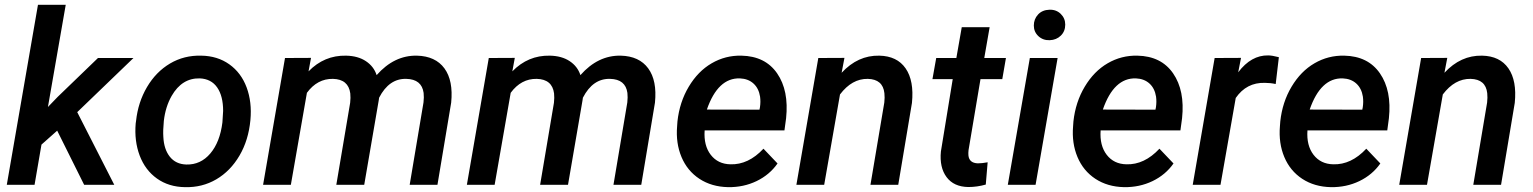

<svg xmlns="http://www.w3.org/2000/svg" viewBox="-20 -770 6388 800"><path d="M218.3 -225.6 152.8 -167.5 124 0H8.3L138.2 -750H253.9L179.7 -324.2L220.2 -366.2L388.2 -528.3H536.1L301.8 -302.7L456.1 0H330.6Z M546.9 -266.1Q555.2 -343.8 592.5 -407.2Q629.9 -470.7 688.5 -505.4Q747.1 -540 818.4 -538.1Q886.2 -537.1 935.5 -502Q984.9 -466.8 1007.6 -405.8Q1030.3 -344.7 1023.4 -270Q1015.6 -186 977.8 -121.6Q939.9 -57.1 881.1 -22.7Q822.3 11.7 750.5 9.8Q683.1 8.8 634 -26.1Q585 -61 562 -121.8Q539.1 -182.6 545.4 -255.9ZM660.6 -199.2Q663.1 -147.9 687.7 -116.9Q712.4 -85.9 756.3 -84.5Q815.9 -83 856.2 -130.4Q896.5 -177.7 906.7 -259.8L909.7 -307.6Q909.7 -370.1 884.8 -405.8Q859.9 -441.4 812.5 -443.4Q738.3 -445.3 695.3 -370.6Q669.4 -325.2 662.6 -266.1Q658.7 -225.1 660.6 -199.2Z M1275.9 -528.8 1265.6 -472.7Q1331.1 -540 1421.9 -538.1Q1471.7 -537.1 1504.6 -515.1Q1537.6 -493.2 1549.3 -457Q1622.6 -540 1717.3 -538.1Q1794.4 -536.1 1831.8 -485.1Q1869.1 -434.1 1859.9 -342.3L1802.7 0H1687L1744.6 -343.3Q1747.1 -364.7 1745.1 -382.8Q1737.3 -439.9 1672.9 -441.4Q1601.1 -443.4 1559.6 -362.8L1558.1 -352.1L1497.6 0H1381.3L1439 -341.8Q1441.4 -362.8 1439.5 -380.9Q1431.6 -439.9 1367.2 -441.4Q1302.2 -442.4 1258.8 -383.3L1191.9 0H1076.2L1167.5 -528.3Z M2125 -528.8 2114.7 -472.7Q2180.2 -540 2271 -538.1Q2320.8 -537.1 2353.8 -515.1Q2386.7 -493.2 2398.4 -457Q2471.7 -540 2566.4 -538.1Q2643.6 -536.1 2680.9 -485.1Q2718.3 -434.1 2709 -342.3L2651.9 0H2536.1L2593.8 -343.3Q2596.2 -364.7 2594.2 -382.8Q2586.4 -439.9 2522 -441.4Q2450.2 -443.4 2408.7 -362.8L2407.2 -352.1L2346.7 0H2230.5L2288.1 -341.8Q2290.5 -362.8 2288.6 -380.9Q2280.8 -439.9 2216.3 -441.4Q2151.4 -442.4 2107.9 -383.3L2041 0H1925.3L2016.6 -528.3Z M3013.7 9.8Q2944.8 8.3 2894.3 -24.9Q2843.8 -58.1 2819.6 -115.7Q2795.4 -173.3 2801.3 -244.1L2802.7 -264.2Q2811.5 -344.7 2849.9 -408.9Q2888.2 -473.1 2945.3 -506.3Q3002.4 -539.6 3069.3 -538.1Q3168.5 -536.1 3218 -464.4Q3267.6 -392.6 3255.4 -277.3L3248.5 -226.6H2916Q2911.6 -163.6 2941.4 -125Q2971.2 -86.4 3023.4 -85.4Q3098.1 -83 3161.1 -150.4L3219.7 -88.9Q3186.5 -41.5 3132.3 -15.4Q3078.1 10.7 3013.7 9.8ZM3063 -443.4Q2971.2 -446.3 2925.3 -313.5L3144.5 -313L3146.5 -323.2Q3149.9 -345.7 3147 -367.2Q3141.6 -401.9 3119.6 -421.9Q3097.7 -441.9 3063 -443.4Z M3498.5 -528.8 3486.8 -466.8Q3554.7 -540 3643.6 -538.1Q3717.8 -536.6 3753.4 -485.1Q3789.1 -433.6 3779.8 -341.3L3722.7 0H3606.9L3664.6 -342.8Q3667 -363.8 3665 -381.8Q3658.7 -439.9 3595.7 -441.4Q3529.8 -442.4 3480 -376.5L3414.1 0H3298.3L3389.6 -528.3Z M4103.5 -656.7 4081.1 -528.3H4171.4L4156.2 -440.4H4065.4L4015.6 -144.5Q4014.2 -132.3 4015.1 -122.6Q4018.1 -90.8 4054.2 -89.4Q4072.3 -89.4 4095.2 -93.8L4087.4 -1Q4051.3 9.3 4014.6 9.3Q3954.1 8.3 3924.1 -32Q3894 -72.3 3900.4 -138.7L3949.7 -440.4H3865.2L3880.9 -528.3H3964.8L3987.3 -656.7Z M4294.9 0H4179.2L4271 -528.3H4386.7ZM4287.6 -663.6Q4287.6 -690.4 4305.2 -709.5Q4322.8 -728.5 4352.5 -729.5Q4380.9 -730.5 4399.7 -712.2Q4418.5 -693.8 4418.5 -667.5Q4418.5 -639.6 4400.1 -621.6Q4381.8 -603.5 4353.5 -602.5Q4325.7 -601.6 4306.6 -619.4Q4287.6 -637.2 4287.6 -663.6Z M4663.6 9.8Q4594.7 8.3 4544.2 -24.9Q4493.7 -58.1 4469.5 -115.7Q4445.3 -173.3 4451.2 -244.1L4452.6 -264.2Q4461.4 -344.7 4499.8 -408.9Q4538.1 -473.1 4595.2 -506.3Q4652.3 -539.6 4719.2 -538.1Q4818.4 -536.1 4867.9 -464.4Q4917.5 -392.6 4905.3 -277.3L4898.4 -226.6H4565.9Q4561.5 -163.6 4591.3 -125Q4621.1 -86.4 4673.3 -85.4Q4748 -83 4811 -150.4L4869.6 -88.9Q4836.4 -41.5 4782.2 -15.4Q4728 10.7 4663.6 9.8ZM4712.9 -443.4Q4621.1 -446.3 4575.2 -313.5L4794.4 -313L4796.4 -323.2Q4799.8 -345.7 4796.9 -367.2Q4791.5 -401.9 4769.5 -421.9Q4747.6 -441.9 4712.9 -443.4Z M5295.4 -419.9Q5272.9 -424.8 5250 -424.8Q5173.8 -426.8 5128.9 -361.8L5065.4 0H4949.7L5041 -528.3L5150.9 -528.8L5139.2 -468.8Q5193.4 -540.5 5264.2 -539.1Q5280.3 -539.1 5308.6 -531.7Z M5525.4 9.8Q5456.5 8.3 5406 -24.9Q5355.5 -58.1 5331.3 -115.7Q5307.1 -173.3 5313 -244.1L5314.5 -264.2Q5323.2 -344.7 5361.6 -408.9Q5399.9 -473.1 5457 -506.3Q5514.2 -539.6 5581.1 -538.1Q5680.2 -536.1 5729.7 -464.4Q5779.3 -392.6 5767.1 -277.3L5760.3 -226.6H5427.7Q5423.3 -163.6 5453.1 -125Q5482.9 -86.4 5535.2 -85.4Q5609.9 -83 5672.9 -150.4L5731.4 -88.9Q5698.2 -41.5 5644 -15.4Q5589.8 10.7 5525.4 9.8ZM5574.7 -443.4Q5482.9 -446.3 5437 -313.5L5656.2 -313L5658.2 -323.2Q5661.6 -345.7 5658.7 -367.2Q5653.3 -401.9 5631.3 -421.9Q5609.4 -441.9 5574.7 -443.4Z M6010.3 -528.8 5998.5 -466.8Q6066.4 -540 6155.3 -538.1Q6229.5 -536.6 6265.1 -485.1Q6300.8 -433.6 6291.5 -341.3L6234.4 0H6118.7L6176.3 -342.8Q6178.7 -363.8 6176.8 -381.8Q6170.4 -439.9 6107.4 -441.4Q6041.5 -442.4 5991.7 -376.5L5925.8 0H5810.1L5901.4 -528.3Z"/></svg>

Font: TypoPRO Roboto
Style: Italic
Weight: 500
Italic angle: -12°
Designer: Google
Version: Version 2.136; 2016